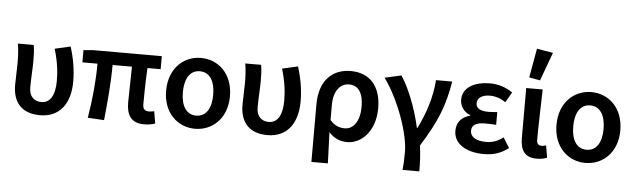

<svg xmlns="http://www.w3.org/2000/svg" viewBox="-55 -999 4609 1393"><g transform="rotate(5 2249.5 -302.5)"><path d="M255 12C392 12 474 -85 474 -253C474 -337 459 -422 433 -504L319 -478C346 -388 355 -316 355 -247C355 -135 316 -84 256 -84C207 -84 167 -114 167 -182C167 -246 173 -326 173 -373C173 -418 172 -458 165 -492H50C59 -439 60 -387 60 -348C60 -296 56 -243 56 -191C56 -65 121 12 255 12Z M1013 12C1047 12 1075 6 1093 -1L1078 -89C1062 -86 1049 -84 1040 -84C1011 -84 995 -97 995 -131C995 -164 996 -300 1002 -397H1098V-492H600L528 -486V-397H638C638 -278 625 -135 602 0L721 7C735 -126 748 -271 748 -397H889C888 -304 884 -175 884 -137C884 -44 918 12 1013 12Z M1383 12C1508 12 1616 -82 1616 -245C1616 -410 1508 -504 1383 -504C1259 -504 1151 -410 1151 -245C1151 -82 1259 12 1383 12ZM1383 -84C1311 -84 1273 -147 1273 -245C1273 -343 1311 -407 1383 -407C1456 -407 1494 -343 1494 -245C1494 -147 1456 -84 1383 -84Z M1911 12C2048 12 2130 -85 2130 -253C2130 -337 2115 -422 2089 -504L1975 -478C2002 -388 2011 -316 2011 -247C2011 -135 1972 -84 1912 -84C1863 -84 1823 -114 1823 -182C1823 -246 1829 -326 1829 -373C1829 -418 1828 -458 1821 -492H1706C1715 -439 1716 -387 1716 -348C1716 -296 1712 -243 1712 -191C1712 -65 1777 12 1911 12Z M2246 178H2366C2363 99 2361 32 2358 -49C2397 -3 2445 12 2492 12C2596 12 2695 -85 2695 -253C2695 -410 2614 -504 2473 -504C2346 -504 2246 -421 2246 -242ZM2466 -86C2431 -86 2395 -95 2358 -137V-249C2358 -350 2407 -406 2469 -406C2541 -406 2574 -349 2574 -252C2574 -142 2525 -86 2466 -86Z M2910 178H3032C3032 122 3030 51 3020 -9C3145 -207 3185 -325 3213 -492H3095C3086 -365 3047 -247 2991 -135H2987C2955 -282 2894 -429 2842 -504L2722 -477C2825 -336 2916 -93 2916 48C2916 110 2914 135 2910 178Z M3486 12C3551 12 3604 -1 3666 -47L3620 -121C3577 -88 3536 -77 3497 -77C3422 -77 3380 -104 3380 -149C3380 -190 3412 -210 3478 -210C3503 -210 3530 -209 3558 -207V-300C3534 -298 3513 -296 3493 -296C3431 -296 3403 -316 3403 -352C3403 -391 3441 -414 3494 -414C3535 -414 3574 -401 3610 -376L3653 -451C3606 -484 3548 -503 3489 -503C3383 -503 3289 -461 3289 -367C3289 -324 3315 -278 3365 -261V-257C3308 -242 3267 -206 3267 -138C3267 -41 3362 12 3486 12Z M3872 12C3908 12 3928 6 3947 -2L3932 -90C3921 -86 3910 -84 3902 -84C3877 -84 3864 -95 3864 -125C3864 -223 3869 -369 3872 -492H3752V-131C3752 -43 3781 12 3872 12ZM3847 -556 3923 -763 3805 -783 3767 -571Z M4226 12C4351 12 4459 -82 4459 -245C4459 -410 4351 -504 4226 -504C4102 -504 3994 -410 3994 -245C3994 -82 4102 12 4226 12ZM4226 -84C4154 -84 4116 -147 4116 -245C4116 -343 4154 -407 4226 -407C4299 -407 4337 -343 4337 -245C4337 -147 4299 -84 4226 -84Z"/></g></svg>

Font: Source Sans Pro Semibold
Style: Regular
Weight: 600
Designer: Paul D. Hunt
Foundry: Adobe Systems Incorporated
Version: Version 3.006;hotconv 1.0.111;makeotfexe 2.5.65597